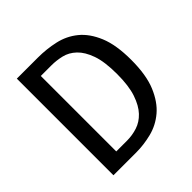

<svg xmlns="http://www.w3.org/2000/svg" viewBox="-184 -829 968 968"><g transform="rotate(-45 300.0 -344.5)"><path d="M454 -348Q454 -436 435.5 -488Q417 -540 387.5 -568Q358 -596 322 -604.5Q286 -613 251 -613H175V-75H252Q289 -75 325 -86.5Q361 -98 389.5 -128Q418 -158 436 -211Q454 -264 454 -348ZM555 -348Q555 -240 526.5 -172Q498 -104 453 -66Q408 -28 352 -14Q296 0 241 0H80V-689H230Q291 -689 349.5 -676Q408 -663 453.5 -626Q499 -589 527 -522Q555 -455 555 -348Z"/></g></svg>

Font: Wlorlttqgufhjawjgtejqphaquk
Style: Regular
Weight: 400
Monospace: yes
Designer: Carrois Corporate & Edenspiekermann
Foundry: Carrois Corporate GbR & Edenspiekermann AG
Version: Version 2.001